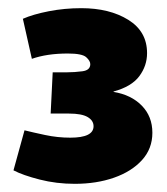

<svg xmlns="http://www.w3.org/2000/svg" viewBox="-20 -841 409 470"><path d="M163 -391Q118 -391 77 -401.5Q36 -412 13 -424L40 -522Q60 -517 90.5 -510.5Q121 -504 152 -504Q209 -504 209 -532Q209 -546 194.5 -554.5Q180 -563 149 -563H104L109 -664H145Q162 -664 181.5 -666.5Q201 -669 201 -684Q201 -692 191 -701Q181 -710 146 -710Q95 -710 58 -697L36 -795Q61 -806 99.5 -813.5Q138 -821 179 -821Q248 -821 294 -792.5Q340 -764 340 -711Q340 -680 321 -654.5Q302 -629 258 -617V-616Q301 -609 327 -582.5Q353 -556 353 -516Q353 -477 327.5 -449Q302 -421 259 -406Q216 -391 163 -391Z"/></svg>

Font: Murecho Black
Style: Regular
Weight: 900
Designer: Neil Summerour
Foundry: Positype
Version: Version 1.010; ttfautohint (v1.8.3)